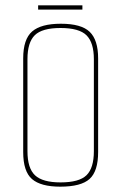

<svg xmlns="http://www.w3.org/2000/svg" viewBox="-20 -688 455 720"><path d="M206 12Q133 12 100 -16.5Q67 -45 67 -118V-469Q67 -541 100.5 -570Q134 -599 208 -599Q285 -599 316.5 -568.5Q348 -538 348 -469V-118Q348 -46 316 -17Q284 12 206 12ZM207 -4Q277 -4 304.5 -31Q332 -58 332 -121V-466Q332 -528 304.5 -555.5Q277 -583 207 -583Q138 -583 110.5 -556Q83 -529 83 -466V-121Q83 -57 111.5 -30.5Q140 -4 207 -4ZM123 -652V-668H289V-652Z"/></svg>

Font: Alumni Sans Pinstripe
Style: Regular
Weight: 400
Designer: Robert E. Leuschke
Foundry: Robert E. Leuschke
Version: Version 1.010; ttfautohint (v1.8.4.7-5d5b)